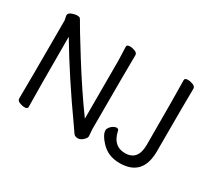

<svg xmlns="http://www.w3.org/2000/svg" viewBox="-127 -1008 1519 1325"><g transform="rotate(30 632.5 -345.5)"><path d="M585.9 19Q561 19 550.5 3.4Q540 -12.2 515.1 -47.9Q323.2 -317.9 181.2 -557.1Q181.2 -105 184.1 1Q184.1 17.1 160.2 17.1Q141.1 17.1 119.6 8.5Q98.1 0 98.1 -17.1Q100.1 -106 100.1 -640.1L92.8 -676.8Q92.8 -695.8 117.9 -704.8Q143.1 -713.9 154.8 -713.9Q164.6 -713.9 172.9 -712.4Q181.2 -710.9 187 -701.2Q211.9 -655.3 329.3 -467Q446.8 -278.8 560.1 -123V-588.9L556.2 -694.8Q556.2 -710.9 581.1 -710.9Q601.1 -710.9 622.1 -702.4Q643.1 -693.8 643.1 -676.8Q641.1 -587.9 641.1 -86.9L645 -32.2Q645 -20 633.8 -7.8Q609.9 19 585.9 19ZM919.4 22.9Q826.7 22.9 769.5 -40Q723.6 -88.9 723.1 -125Q723.1 -137.2 733.2 -150.1Q743.2 -163.1 756.8 -171.1Q770.5 -179.2 782.2 -179.2Q797.4 -179.2 800.3 -163.1Q824.2 -55.2 917.5 -55.2Q1020.5 -55.2 1020.5 -180.2Q1020.5 -589.4 1017.6 -694.8Q1017.6 -710.9 1042.5 -710.9Q1062.5 -710.9 1084 -702.4Q1105.5 -693.8 1105.5 -676.8Q1103.5 -587.9 1103.5 -176.8Q1103.5 22.9 919.4 22.9Z"/></g></svg>

Font: LXGW WenKai Screen R
Style: Regular
Weight: 400
Designer: Fontworks Inc.
Version: Version 1.235;May 31, 2022